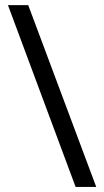

<svg xmlns="http://www.w3.org/2000/svg" viewBox="-20 -734 407 754"><path d="M90.8 -713.9 357.9 0H276.9L11.2 -713.9Z"/></svg>

Font: Zoram GWebM
Style: Regular
Weight: 400
Foundry: Ascender Corporation
Version: Version 1.000